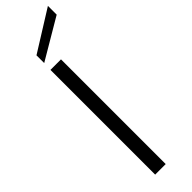

<svg xmlns="http://www.w3.org/2000/svg" viewBox="-315 -921 914 914"><g transform="rotate(-45 141.5 -464.5)"><path d="M76 0ZM76 0ZM147 0H76V-705H147ZM78 -749V-801L283 -929V-870Z"/></g></svg>

Font: Ulagadi Sans Light
Style: Regular
Weight: 300
Designer: Ninad Kale (Devanagari), Jonny Pinhorn (Latin)
Foundry: Indian Type Foundry
Version: Version 3.01;March 29, 2020;FontCreator 12.0.0.2522 64-bit; 